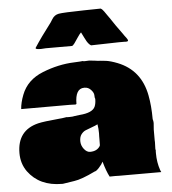

<svg xmlns="http://www.w3.org/2000/svg" viewBox="-59 -921 887 993"><g transform="rotate(-5 384.5 -425.0)"><path d="M275.4 -324.2 280.3 -323.7H292Q308.6 -323.7 317.9 -326.2L344.2 -329.6Q411.6 -334.5 425.3 -365.7Q432.1 -381.3 432.1 -405.3Q429.2 -410.2 429.2 -423.8Q429.2 -437.5 415.3 -452.6Q401.4 -467.8 382.3 -467.8H379.9Q333 -467.8 333 -388.2Q330.6 -384.3 325 -385.3Q319.3 -386.2 297.9 -386.2H45.9Q48.3 -419.9 63.5 -459Q92.3 -534.2 175 -567.1Q257.8 -600.1 339.4 -603L368.7 -604.5L384.3 -606Q387.2 -606 390.1 -604.5H396.5L418.5 -605.5Q425.3 -605.5 449.2 -602.1L463.4 -600.1Q466.8 -599.6 474.1 -599.6Q481.4 -599.6 504.9 -596.4Q528.3 -593.3 563.5 -579.6Q682.6 -532.7 708 -399.9Q718.8 -343.8 718.8 -275.4Q722.2 -264.2 722.2 -254.9L719.7 -221.2V-164.6Q720.2 -163.6 720.2 -156.2L719.2 -123V-118.7Q720.7 -116.2 720.7 -111.8L720.2 -107.4V-97.2Q720.2 -50.8 734.4 -9.3L739.3 1.5H518.6L501 1Q481.4 1 471.2 1.5Q455.6 -27.8 441.4 -78.6Q435.1 -65.4 419.7 -48.6Q404.3 -31.7 397 -31.7Q324.7 3.4 287.1 8.3Q231.4 17.6 227.3 17.6Q223.1 17.6 223.1 17.6Q106.4 17.6 46.9 -63.5Q17.1 -105 17.1 -159.7Q17.1 -278.3 127.4 -305.2Q155.8 -312 236.8 -319.3L252.9 -320.8ZM435.5 -210.9 436 -226.6Q436 -251 432.1 -273.4Q421.4 -267.6 400.9 -260.3Q380.4 -252.9 368.2 -247.8Q356 -242.7 345.9 -229.7Q335.9 -216.8 335.9 -194.3Q335.9 -171.9 350.3 -153.3Q364.7 -134.8 381.8 -134.8Q418.5 -134.8 434.1 -161.1L435.1 -166L435.5 -196.3ZM578.6 -686.5 434.6 -683.1Q419.4 -691.9 407.2 -717.8Q404.3 -723.6 403.3 -725.1L388.7 -754.4Q380.9 -747.1 369.6 -730Q358.4 -712.9 349.6 -700.7Q340.8 -688.5 335.4 -688.5H199.7L175.8 -687Q147.9 -687 147.9 -692.9Q147.9 -693.8 148.4 -695.8Q181.6 -747.1 236.8 -819.3L247.6 -836.4Q259.8 -856.4 282.7 -860.6Q305.7 -864.7 414.1 -866.7L500.5 -868.2Q509.3 -863.8 517.6 -851.6Q525.9 -839.4 528.3 -836.2Q530.8 -833 534.9 -826.7Q539.1 -820.3 541 -817.9V-818.4L571.3 -773.4Q577.1 -764.6 594.2 -741.7L604 -728Q606.4 -724.1 611.3 -717.3L619.6 -706.5Q627.4 -696.3 627.4 -691.2Q627.4 -686 614.3 -686L608.9 -686.5Z"/></g></svg>

Font: Bowlby One
Style: Regular
Weight: 400
Designer: vernon adams
Foundry: vernon adams
Version: Version 1.000